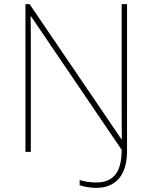

<svg xmlns="http://www.w3.org/2000/svg" viewBox="-20 -734 738 928"><path d="M445 174C543 174 594 108 594 -3V-714H568V-211C568 -165 568 -111 569 -61H567L123 -714H103V0H129V-502C129 -555 129 -597 128 -655H130L568 -10C568 99 528 148 444 148C415 148 386 143 365 136V161C380 167 414 174 445 174Z"/></svg>

Font: Noto Sans Thai Looped Thin
Style: Regular
Weight: 100
Designer: Sasikarn Vongin, Ben Mitchell
Foundry: The Fontpad Ltd
Version: Version 1.001